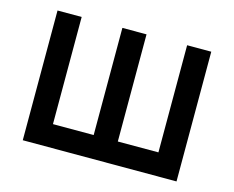

<svg xmlns="http://www.w3.org/2000/svg" viewBox="-81 -656 942 772"><g transform="rotate(15 390.0 -270.0)"><path d="M709.5 0H69.5V-540H170V-94H339.5V-540H440V-94H609V-540H709.5Z"/></g></svg>

Font: Hauora SemiBold
Style: Regular
Weight: 600
Designer: Wayne Shih
Foundry: WCYS
Version: Version 1.001